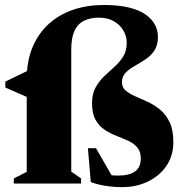

<svg xmlns="http://www.w3.org/2000/svg" viewBox="-20 -738 738 772"><path d="M87.5 -419Q87.5 -492.5 111 -548.5Q134.5 -604.5 176.5 -642.2Q218.5 -680 274.8 -699Q331 -718 396.5 -718Q455.5 -718 497.2 -708Q539 -698 564.8 -680Q590.5 -662 602.8 -639Q615 -616 615 -590Q615 -556 600.5 -534.5Q586 -513 564.2 -498.8Q542.5 -484.5 521 -472.5Q499.5 -460.5 485 -445.5Q470.5 -430.5 470.5 -407.5Q470.5 -386 485.5 -373.5Q500.5 -361 524 -350.8Q547.5 -340.5 573.8 -328.5Q600 -316.5 623.5 -297.2Q647 -278 662 -246.8Q677 -215.5 677 -166.5Q677 -112 649 -71Q621 -30 574.2 -7.8Q527.5 14.5 471 14.5Q438.5 14.5 405.8 9.5Q373 4.5 345 -6L333.5 -142H366L443.5 -7.5L366.5 -47Q390 -39 412.5 -35.5Q435 -32 455 -32Q499.5 -32 522.8 -48.5Q546 -65 546 -101Q546 -129 532 -145.2Q518 -161.5 495.8 -171.8Q473.5 -182 448.2 -191.8Q423 -201.5 400.8 -216.2Q378.5 -231 364.2 -256.2Q350 -281.5 350 -322.5Q350 -360 364.2 -386Q378.5 -412 399.2 -431.8Q420 -451.5 440.8 -470Q461.5 -488.5 475.5 -511Q489.5 -533.5 489.5 -566.5Q489.5 -592.5 476 -615.5Q462.5 -638.5 437.5 -652.8Q412.5 -667 378 -667Q342 -667 317 -654.2Q292 -641.5 279.2 -613.5Q266.5 -585.5 266.5 -539V-48L306 -20.5V0H35.5V-20.5L87.5 -47ZM96.5 -456 88.5 -348 1.5 -386V-410Z"/></svg>

Font: Newsreader 24pt ExtraBold
Style: Regular
Weight: 800
Designer: Hugues Gentile
Foundry: Production Type
Version: Version 1.003